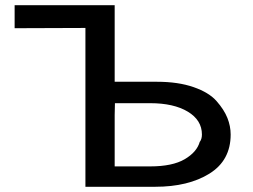

<svg xmlns="http://www.w3.org/2000/svg" viewBox="-20 -715 968 735"><path d="M36 -607V-695H419V-402H581Q662 -402 721 -381.5Q780 -361 809 -328Q838 -295 850.5 -263.5Q863 -232 863 -200Q863 -101 782 -50.5Q701 0 574 0H307V-608ZM419 -78H555Q640 -78 687 -105.5Q734 -133 745 -173V-172Q753 -183 753 -200Q753 -255 699 -287.5Q645 -320 555 -320H420Q420 -312 419.5 -297Q419 -282 419 -275Z"/></svg>

Font: Coval
Style: Medium
Weight: 500
Foundry: Context Ltd
Version: Version 001.000